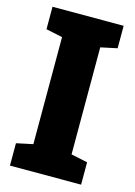

<svg xmlns="http://www.w3.org/2000/svg" viewBox="-110 -770 585 830"><g transform="rotate(15 182.0 -355.5)"><path d="M19.5 0V-100.1L93.3 -115.7V-594.7L19.5 -610.4V-710.9H337.9V-610.4L264.2 -594.7V-115.7L337.9 -100.1V0Z"/></g></svg>

Font: Roboto Slab Black
Style: Regular
Weight: 900
Designer: Google
Version: Version 2.000; ttfautohint (v1.8.1.43-b0c9)